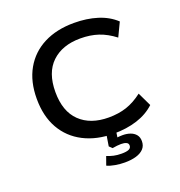

<svg xmlns="http://www.w3.org/2000/svg" viewBox="-158 -848 1109 1181"><g transform="rotate(-20 396.5 -257.0)"><path d="M455 10Q343 10 258.5 -33.5Q174 -77 128 -158Q82 -239 82 -353Q82 -466 128 -547Q174 -628 258 -671Q342 -714 456 -714Q539 -714 608 -692.5Q677 -671 725 -626L682 -536Q630 -576 577.5 -593.5Q525 -611 460 -611Q342 -611 273 -545.5Q204 -480 204 -353Q204 -226 272.5 -160Q341 -94 460 -94Q525 -94 577.5 -111.5Q630 -129 682 -169L725 -79Q677 -34 608 -12Q539 10 455 10ZM458 200Q428 200 396 194.5Q364 189 343 179L363 123Q385 132 407 137Q429 142 458 142Q490 142 505.5 135Q521 128 521 111Q521 97 508 91Q495 85 474 85Q464 85 448 86.5Q432 88 417 91L398 73L413 -20H476L464 60L435 46Q450 41 467.5 39Q485 37 502 37Q529 37 551.5 45Q574 53 587.5 69.5Q601 86 601 112Q601 142 583 161.5Q565 181 533 190.5Q501 200 458 200Z"/></g></svg>

Font: Nunito Sans 7pt SemiExpanded SemiBold
Style: Regular
Weight: 600
Width: 6
Designer: Vernon Adams
Foundry: Vernon Adams
Version: Version 3.101;gftools[0.9.27]